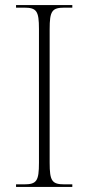

<svg xmlns="http://www.w3.org/2000/svg" viewBox="-20 -734 348 754"><path d="M43 0H264V-10H234C184 -10 175 -23 175 -95V-619C175 -691 184 -704 234 -704H264V-714H43V-704H74C124 -704 133 -691 133 -620V-95C133 -23 124 -10 74 -10H43Z"/></svg>

Font: Noto Serif Display SemiCondensed ExtraLight
Style: Regular
Weight: 200
Width: 4
Designer: Monotype Design Team
Foundry: Monotype Imaging Inc.
Version: Version 2.009